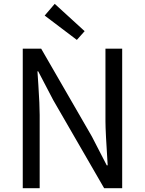

<svg xmlns="http://www.w3.org/2000/svg" viewBox="-20 -989 762 1009"><path d="M99.6 0V-733.4H196.3L462.9 -271.5L541 -120.1H545.9Q534.2 -298.8 534.2 -351.6V-733.4H622.1V0H527.3L259.8 -462.9L180.7 -614.3H176.8Q177.7 -590.8 181.6 -542Q188.5 -437.5 188.5 -384.8V0ZM383.8 -779.3 214.8 -907.2 267.6 -968.8 424.8 -825.2Z"/></svg>

Font: Taipei Sans TC Beta
Style: Regular
Weight: 400
Designer: JT Foundry
Foundry: JT Foundry
Version: Version 1.000